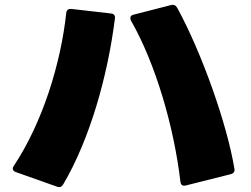

<svg xmlns="http://www.w3.org/2000/svg" viewBox="-20 -755 1040 797"><path d="M751 15 938 -32C950 -35 955 -43 953 -55C923 -237 820 -531 716 -722C710 -733 701 -737 690 -734L534 -694C525 -692 521 -687 521 -680C521 -677 522 -673 524 -669C625 -492 702 -231 729 0C731 13 738 18 751 15ZM45 -41 217 20C228 24 236 21 242 11C352 -175 427 -438 457 -678C459 -690 453 -698 441 -699L276 -718C264 -719 256 -713 255 -701C232 -489 156 -245 37 -66C34 -62 33 -58 33 -55C33 -49 37 -44 45 -41Z"/></svg>

Font: LINE Seed JP_OTF ExtraBold
Style: Regular
Weight: 800
Designer: LY Corporation & Fontrix & Fontworks
Version: Version 1.013